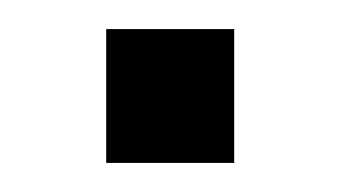

<svg xmlns="http://www.w3.org/2000/svg" viewBox="-20 -335 234 132"><path d="M53 -315H141V-223H53Z"/></svg>

Font: D-DIN
Style: Regular
Weight: 400
Designer: Charles Nix
Foundry: Datto Inc.
Version: Version 1.00